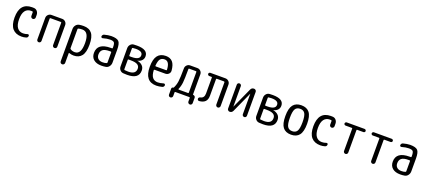

<svg xmlns="http://www.w3.org/2000/svg" viewBox="72 -1816 7355 3321"><g transform="rotate(20 3750.0 -155.0)"><path d="M290 9.8Q181.6 9.8 123.5 -56.6Q65.4 -123 65.4 -259.8Q65.4 -529.3 290 -530.3Q315.4 -530.3 327.1 -529.3Q364.3 -526.4 387.2 -497.6Q410.2 -468.8 410.2 -429.7V-384.8Q410.2 -368.2 397.9 -356.4Q385.7 -344.7 369.6 -344.7Q353.5 -344.7 341.8 -356.4Q330.1 -368.2 330.1 -384.8V-452.1Q330.1 -462.9 319.3 -464.8Q311.5 -465.8 294.9 -465.8Q225.6 -465.8 187.5 -414.6Q149.4 -363.3 149.4 -259.8Q149.4 -156.2 188 -104Q226.6 -51.8 294.9 -51.8Q336.9 -51.8 375 -66.4Q385.7 -70.3 395.5 -64.5Q405.3 -58.6 405.3 -47.9Q405.3 -12.7 374 -2.9Q334 9.8 290 9.8Z M566.4 -38.1V-434.6Q566.4 -469.7 591.3 -494.6Q616.2 -519.5 651.4 -519.5H848.6Q883.8 -519.5 908.7 -494.6Q933.6 -469.7 933.6 -434.6V-39.1Q933.6 -22.5 922.9 -11.2Q912.1 0 895 0Q877.9 0 866.7 -11.7Q855.5 -23.4 855.5 -39.1V-449.2Q855.5 -460.9 843.8 -460.9H654.3Q643.6 -460.9 642.6 -449.2V-38.1Q642.6 -22.5 631.3 -11.2Q620.1 0 604 0Q587.9 0 577.1 -11.2Q566.4 -22.5 566.4 -38.1Z M1157.2 -443.4V-93.8Q1157.2 -82 1166 -76.2Q1200.2 -51.8 1250 -51.8Q1363.3 -51.8 1363.3 -259.8Q1363.3 -465.8 1240.2 -465.8Q1199.2 -465.8 1168 -457Q1157.2 -453.1 1157.2 -443.4ZM1075.2 178.7V-415Q1075.2 -454.1 1098.1 -484.9Q1121.1 -515.6 1158.2 -523.4Q1196.3 -530.3 1240.2 -530.3Q1343.8 -530.3 1394.5 -466.3Q1445.3 -402.3 1445.3 -259.8Q1445.3 -117.2 1395 -53.7Q1344.7 9.8 1250 9.8Q1208 9.8 1168 -4.9Q1157.2 -8.8 1157.2 1V178.7Q1157.2 195.3 1145 207.5Q1132.8 219.7 1115.7 219.7Q1098.6 219.7 1086.9 208Q1075.2 196.3 1075.2 178.7Z M1809.6 -275.4Q1722.7 -275.4 1685.1 -245.6Q1647.5 -215.8 1647.5 -155.3Q1647.5 -106.4 1677.7 -79.1Q1708 -51.8 1759.8 -51.8Q1804.7 -51.8 1833 -63.5Q1842.8 -66.4 1842.8 -78.1V-263.7Q1842.8 -274.4 1832 -275.4ZM1759.8 9.8Q1668.9 9.8 1617.2 -33.7Q1565.4 -77.1 1565.4 -155.3Q1565.4 -335 1809.6 -335H1832Q1842.8 -335 1842.8 -345.7V-360.4Q1842.8 -425.8 1824.7 -445.8Q1806.6 -465.8 1750 -465.8Q1694.3 -465.8 1621.1 -444.3Q1610.4 -440.4 1600.1 -447.3Q1589.8 -454.1 1589.8 -465.8Q1589.8 -480.5 1599.1 -493.2Q1608.4 -505.9 1622.1 -509.8Q1694.3 -529.3 1750 -530.3Q1853.5 -530.3 1889.2 -493.2Q1924.8 -456.1 1924.8 -339.8V-105.5Q1924.8 -66.4 1901.9 -35.2Q1878.9 -3.9 1841.8 2.9Q1803.7 9.8 1759.8 9.8Z M2156.2 -240.2V-69.3Q2156.2 -58.6 2167 -55.7Q2195.3 -51.8 2233.4 -51.8Q2371.1 -51.8 2371.1 -155.3Q2371.1 -204.1 2332 -227.5Q2293 -251 2209 -251H2167Q2156.2 -251 2156.2 -240.2ZM2156.2 -451.2V-321.3Q2156.2 -310.5 2167 -309.6H2202.1Q2350.6 -309.6 2349.6 -393.6Q2349.6 -467.8 2223.6 -467.8Q2191.4 -467.8 2168 -463.9Q2156.2 -461.9 2156.2 -451.2ZM2162.1 3.9Q2126 1 2102.1 -26.4Q2078.1 -53.7 2078.1 -90.8V-428.7Q2078.1 -465.8 2102.5 -494.1Q2127 -522.5 2163.1 -525.4Q2184.6 -527.3 2223.6 -527.3Q2424.8 -527.3 2424.8 -401.4Q2424.8 -357.4 2397 -326.7Q2369.1 -295.9 2319.3 -285.2Q2317.4 -285.2 2317.4 -284.2Q2317.4 -283.2 2319.3 -283.2Q2376 -273.4 2411.6 -238.8Q2447.3 -204.1 2447.3 -148.4Q2447.3 6.8 2233.4 6.8Q2200.2 6.8 2162.1 3.9Z M2754.9 -466.8Q2701.2 -466.8 2674.3 -433.1Q2647.5 -399.4 2640.6 -311.5Q2640.6 -299.8 2651.4 -299.8H2841.8Q2852.5 -299.8 2852.5 -310.5Q2846.7 -466.8 2754.9 -466.8ZM2769.5 9.8Q2554.7 9.8 2554.7 -259.8Q2554.7 -400.4 2605 -465.3Q2655.3 -530.3 2754.9 -530.3Q2835.9 -530.3 2879.9 -481Q2923.8 -431.6 2932.6 -324.2Q2935.5 -289.1 2910.2 -263.7Q2884.8 -238.3 2847.7 -238.3H2651.4Q2640.6 -238.3 2639.6 -226.6Q2644.5 -134.8 2678.7 -93.3Q2712.9 -51.8 2775.4 -51.8Q2819.3 -51.8 2878.9 -70.3Q2889.6 -74.2 2899.9 -66.9Q2910.2 -59.6 2910.2 -47.9Q2910.2 -33.2 2901.4 -21.5Q2892.6 -9.8 2878.9 -5.9Q2820.3 9.8 2769.5 9.8Z M3154.3 -71.3Q3152.3 -67.4 3154.3 -63Q3156.2 -58.6 3160.2 -58.6H3332Q3342.8 -58.6 3342.8 -71.3V-449.2Q3342.8 -460.9 3332 -460.9H3207Q3196.3 -460.9 3196.3 -448.2Q3196.3 -269.5 3188.5 -198.7Q3180.7 -127.9 3154.3 -71.3ZM3032.2 79.1V-30.3Q3032.2 -43 3040.5 -50.8Q3048.8 -58.6 3061.5 -58.6Q3065.4 -58.6 3068.4 -63.5Q3098.6 -122.1 3108.4 -191.9Q3118.2 -261.7 3119.1 -434.6Q3119.1 -469.7 3144 -494.6Q3168.9 -519.5 3204.1 -519.5H3336.9Q3372.1 -519.5 3397 -494.6Q3421.9 -469.7 3421.9 -434.6V-65.4Q3421.9 -59.6 3427.7 -58.6Q3443.4 -58.6 3455.6 -47.4Q3467.8 -36.1 3467.8 -18.6V78.1Q3467.8 93.8 3457 105.5Q3446.3 117.2 3429.2 117.2Q3412.1 117.2 3400.4 105.5Q3388.7 93.8 3388.7 78.1V10.7Q3388.7 0 3377.9 0H3120.1Q3109.4 0 3109.4 10.7V79.1Q3109.4 94.7 3097.7 106Q3085.9 117.2 3069.8 117.2Q3053.7 117.2 3043 106Q3032.2 94.7 3032.2 79.1Z M3558.6 6.8Q3545.9 7.8 3536.1 -1.5Q3526.4 -10.7 3526.4 -25.4Q3526.4 -38.1 3535.6 -47.4Q3544.9 -56.6 3558.6 -59.6Q3627.9 -73.2 3627.9 -157.2V-450.2Q3627.9 -460 3618.2 -460H3576.2Q3564.5 -460 3555.2 -468.8Q3545.9 -477.5 3545.9 -489.7Q3545.9 -502 3555.2 -510.3Q3564.5 -518.6 3576.2 -518.6H3853.5Q3888.7 -518.6 3914.1 -493.7Q3939.5 -468.8 3939.5 -433.6V-39.1Q3939.5 -22.5 3927.7 -10.7Q3916 1 3899.4 1Q3883.8 1 3872.1 -10.7Q3860.4 -22.5 3860.4 -39.1V-448.2Q3860.4 -452.1 3856 -456.1Q3851.6 -460 3847.7 -460H3715.8Q3705.1 -460 3705.1 -448.2V-143.6Q3705.1 -72.3 3668.9 -35.6Q3632.8 1 3558.6 6.8Z M4118.2 0Q4101.6 0 4088.4 -12.7Q4075.2 -25.4 4075.2 -42V-483.4Q4075.2 -498 4085.9 -508.8Q4096.7 -519.5 4111.8 -519.5Q4127 -519.5 4138.2 -508.8Q4149.4 -498 4149.4 -483.4V-107.4Q4149.4 -106.4 4150.4 -106.4Q4151.4 -106.4 4151.4 -107.4L4320.3 -480.5Q4337.9 -520.5 4380.9 -519.5Q4398.4 -519.5 4411.6 -507.3Q4424.8 -495.1 4424.8 -476.6V-38.1Q4424.8 -22.5 4414.1 -11.2Q4403.3 0 4387.2 0Q4371.1 0 4359.9 -11.2Q4348.6 -22.5 4348.6 -38.1V-413.1Q4348.6 -414.1 4347.7 -414.1Q4346.7 -414.1 4346.7 -413.1L4177.7 -39.1Q4159.2 0 4118.2 0Z M4656.2 -240.2V-69.3Q4656.2 -58.6 4667 -55.7Q4695.3 -51.8 4733.4 -51.8Q4871.1 -51.8 4871.1 -155.3Q4871.1 -204.1 4832 -227.5Q4793 -251 4709 -251H4667Q4656.2 -251 4656.2 -240.2ZM4656.2 -451.2V-321.3Q4656.2 -310.5 4667 -309.6H4702.1Q4850.6 -309.6 4849.6 -393.6Q4849.6 -467.8 4723.6 -467.8Q4691.4 -467.8 4668 -463.9Q4656.2 -461.9 4656.2 -451.2ZM4662.1 3.9Q4626 1 4602.1 -26.4Q4578.1 -53.7 4578.1 -90.8V-428.7Q4578.1 -465.8 4602.5 -494.1Q4627 -522.5 4663.1 -525.4Q4684.6 -527.3 4723.6 -527.3Q4924.8 -527.3 4924.8 -401.4Q4924.8 -357.4 4897 -326.7Q4869.1 -295.9 4819.3 -285.2Q4817.4 -285.2 4817.4 -284.2Q4817.4 -283.2 4819.3 -283.2Q4876 -273.4 4911.6 -238.8Q4947.3 -204.1 4947.3 -148.4Q4947.3 6.8 4733.4 6.8Q4700.2 6.8 4662.1 3.9Z M5338.9 -420.9Q5311.5 -465.8 5250 -465.8Q5188.5 -465.8 5161.1 -420.9Q5133.8 -376 5133.8 -259.8Q5133.8 -143.6 5161.1 -98.6Q5188.5 -53.7 5250 -53.7Q5311.5 -53.7 5338.9 -98.6Q5366.2 -143.6 5366.2 -259.8Q5366.2 -376 5338.9 -420.9ZM5400.4 -53.7Q5350.6 9.8 5250 9.8Q5149.4 9.8 5099.6 -53.7Q5049.8 -117.2 5049.8 -260.3Q5049.8 -403.3 5099.6 -466.8Q5149.4 -530.3 5250 -530.3Q5350.6 -530.3 5400.4 -466.8Q5450.2 -403.3 5450.2 -260.3Q5450.2 -117.2 5400.4 -53.7Z M5790 9.8Q5681.6 9.8 5623.5 -56.6Q5565.4 -123 5565.4 -259.8Q5565.4 -529.3 5790 -530.3Q5815.4 -530.3 5827.1 -529.3Q5864.3 -526.4 5887.2 -497.6Q5910.2 -468.8 5910.2 -429.7V-384.8Q5910.2 -368.2 5897.9 -356.4Q5885.7 -344.7 5869.6 -344.7Q5853.5 -344.7 5841.8 -356.4Q5830.1 -368.2 5830.1 -384.8V-452.1Q5830.1 -462.9 5819.3 -464.8Q5811.5 -465.8 5794.9 -465.8Q5725.6 -465.8 5687.5 -414.6Q5649.4 -363.3 5649.4 -259.8Q5649.4 -156.2 5688 -104Q5726.6 -51.8 5794.9 -51.8Q5836.9 -51.8 5875 -66.4Q5885.7 -70.3 5895.5 -64.5Q5905.3 -58.6 5905.3 -47.9Q5905.3 -12.7 5874 -2.9Q5834 9.8 5790 9.8Z M6085.9 -460.9Q6074.2 -460.9 6064.9 -469.2Q6055.7 -477.5 6055.7 -489.7Q6055.7 -502 6064.9 -510.7Q6074.2 -519.5 6085.9 -519.5H6414.1Q6425.8 -519.5 6435.1 -510.7Q6444.3 -502 6444.3 -489.7Q6444.3 -477.5 6435.1 -469.2Q6425.8 -460.9 6414.1 -460.9H6299.8Q6289.1 -460.9 6289.1 -449.2V-39.1Q6289.1 -22.5 6277.3 -11.2Q6265.6 0 6250 0Q6234.4 0 6222.7 -11.2Q6210.9 -22.5 6210.9 -39.1V-449.2Q6210.9 -460.9 6200.2 -460.9Z M6585.9 -460.9Q6574.2 -460.9 6564.9 -469.2Q6555.7 -477.5 6555.7 -489.7Q6555.7 -502 6564.9 -510.7Q6574.2 -519.5 6585.9 -519.5H6914.1Q6925.8 -519.5 6935.1 -510.7Q6944.3 -502 6944.3 -489.7Q6944.3 -477.5 6935.1 -469.2Q6925.8 -460.9 6914.1 -460.9H6799.8Q6789.1 -460.9 6789.1 -449.2V-39.1Q6789.1 -22.5 6777.3 -11.2Q6765.6 0 6750 0Q6734.4 0 6722.7 -11.2Q6710.9 -22.5 6710.9 -39.1V-449.2Q6710.9 -460.9 6700.2 -460.9Z M7309.6 -275.4Q7222.7 -275.4 7185.1 -245.6Q7147.5 -215.8 7147.5 -155.3Q7147.5 -106.4 7177.7 -79.1Q7208 -51.8 7259.8 -51.8Q7304.7 -51.8 7333 -63.5Q7342.8 -66.4 7342.8 -78.1V-263.7Q7342.8 -274.4 7332 -275.4ZM7259.8 9.8Q7168.9 9.8 7117.2 -33.7Q7065.4 -77.1 7065.4 -155.3Q7065.4 -335 7309.6 -335H7332Q7342.8 -335 7342.8 -345.7V-360.4Q7342.8 -425.8 7324.7 -445.8Q7306.6 -465.8 7250 -465.8Q7194.3 -465.8 7121.1 -444.3Q7110.4 -440.4 7100.1 -447.3Q7089.8 -454.1 7089.8 -465.8Q7089.8 -480.5 7099.1 -493.2Q7108.4 -505.9 7122.1 -509.8Q7194.3 -529.3 7250 -530.3Q7353.5 -530.3 7389.2 -493.2Q7424.8 -456.1 7424.8 -339.8V-105.5Q7424.8 -66.4 7401.9 -35.2Q7378.9 -3.9 7341.8 2.9Q7303.7 9.8 7259.8 9.8Z"/></g></svg>

Font: Rounded-X Mgen+ 1mn regular
Style: Regular
Weight: 400
Designer: [Source Han Sans]
Ryoko NISHIZUKA  (kana & ideographs); Paul D. Hunt (Latin, Greek & Cyrillic); Wenlong ZHANG  (bopomofo
Version: Version 1.059.20150602